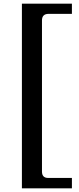

<svg xmlns="http://www.w3.org/2000/svg" viewBox="-20 -865 431 1052"><path d="M374 -845H100V167H374V110H244C221 110 210 98 210 75V-753C210 -777 222 -789 246 -789H374Z"/></svg>

Font: fbb
Style: Bold
Weight: 400
Designer: David J. Perry, Michael Sharpe
Version: Version 1.045